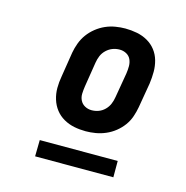

<svg xmlns="http://www.w3.org/2000/svg" viewBox="-82 -770 638 659"><g transform="rotate(15 237.5 -441.0)"><path d="M244 -317Q223 -317 203 -321Q183 -325 165.5 -335Q148 -345 136 -360.5Q124 -376 118 -395.5Q112 -415 112 -435.5Q112 -456 116 -478L130 -566Q133 -583 139.5 -600.5Q146 -618 157 -633Q168 -648 183 -660Q198 -672 215 -679.5Q232 -687 250 -690Q268 -693 285 -693Q306 -693 326.5 -689Q347 -685 364.5 -675Q382 -665 394 -649.5Q406 -634 411.5 -614.5Q417 -595 417 -574.5Q417 -554 414 -532L399 -444Q396 -427 390 -409.5Q384 -392 373 -377Q362 -362 347 -350Q332 -338 314.5 -330.5Q297 -323 279 -320Q261 -317 244 -317ZM245 -392Q258 -392 270 -396.5Q282 -401 291.5 -410.5Q301 -420 306 -432Q311 -444 313 -457L328 -545Q330 -558 330 -571Q330 -584 325 -595Q320 -606 309 -612Q298 -618 285 -618Q272 -618 260 -613.5Q248 -609 238 -599.5Q228 -590 223 -578Q218 -566 216 -553L202 -465Q200 -452 199.5 -439Q199 -426 204.5 -415Q210 -404 221 -398Q232 -392 245 -392ZM377 -189H99L100 -247H377Z"/></g></svg>

Font: Iosevka QP
Style: Bold Italic
Weight: 700
Italic angle: -9°
Designer: Belleve Invis
Foundry: Belleve Invis
Version: Version 20.0.0; ttfautohint (v1.8.4)